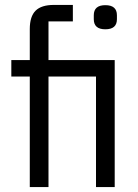

<svg xmlns="http://www.w3.org/2000/svg" viewBox="-20 -760 562 780"><path d="M101 -449H26V-516H101V-642Q101 -693 124.5 -716.5Q148 -740 199 -740H276V-673H177V-516H446V0H370V-449H177V0H101ZM408 -641Q361 -641 361 -682V-698Q361 -739 408 -739Q455 -739 455 -698V-682Q455 -641 408 -641Z"/></svg>

Font: IBM Plex Sans Condensed
Style: Regular
Weight: 400
Width: 3
Designer: Mike Abbink, Paul van der Laan, Pieter van Rosmalen
Foundry: Bold Monday
Version: Version 1.1